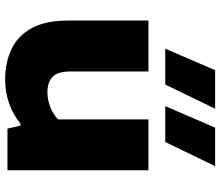

<svg xmlns="http://www.w3.org/2000/svg" viewBox="-75 -773 857 747"><g transform="rotate(90 353.5 -399.5)"><path d="M290.5 9Q222.5 9 170.5 -16Q118.5 -41 89.2 -95Q60 -149 60 -235.5V-548.5H258V-246.5Q258 -195 279.2 -175.2Q300.5 -155.5 338 -155.5Q367.5 -155.5 396 -166.5Q424.5 -177.5 444.5 -197V-548.5H642.5V0H480.5L468.5 -51H461.5Q426.5 -22 382.5 -6.5Q338.5 9 290.5 9ZM393 -614 476.5 -808H626.5L532.5 -614ZM169.5 -614 253 -808H403L309 -614Z"/></g></svg>

Font: Encode Sans Expanded ExtraBold
Style: Regular
Weight: 800
Width: 7
Designer: Multiple Designers
Foundry: Impallari Type
Version: Version 3.000; ttfautohint (v1.8.3) -l 8 -r 50 -G 200 -x 14 